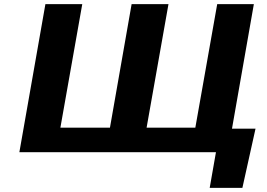

<svg xmlns="http://www.w3.org/2000/svg" viewBox="-20 -731 1280 922"><path d="M375 -711H198L73 0H1017L987 171H1144L1207 -113H1094L1199 -711H1023L918 -118H684L789 -711H612L508 -118H270Z"/></svg>

Font: Asimov
Style: XWidIt
Weight: 500
Designer: Google
Version: Version 2.000980; 2014